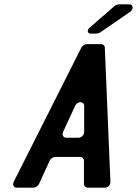

<svg xmlns="http://www.w3.org/2000/svg" viewBox="-20 -872 636 892"><path d="M59 0H135C145 0 157 -8 161 -17L211 -126C215 -135 227 -143 237 -143H352C362 -143 370 -135 370 -126V-17C370 -8 378 0 388 0H466C482 0 494 -13 493 -28L467 -651C467 -659 459 -667 450 -667H383C374 -667 362 -659 358 -651L44 -28C37 -13 43 0 59 0ZM273 -259 329 -380C339 -403 371 -403 371 -380V-259C371 -244 358 -232 343 -232H289C274 -232 267 -244 273 -259ZM401 -716H430C433 -716 443 -719 445 -721L583 -816C602 -828 600 -852 580 -852H532C528 -852 517 -848 513 -845L396 -743C383 -732 386 -716 401 -716Z"/></svg>

Font: DIN Rundschrift
Style: BreitKursiv
Weight: 400
Width: 7
Version: Version 1.027